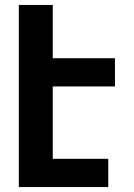

<svg xmlns="http://www.w3.org/2000/svg" viewBox="-20 -755 540 775"><path d="M56 0V-735H193V-520H444V-406H193V-114H417V0Z"/></svg>

Font: Iosevka Term Curly Heavy
Style: Regular
Weight: 900
Designer: Belleve Invis
Foundry: Belleve Invis
Version: Version 32.3.0